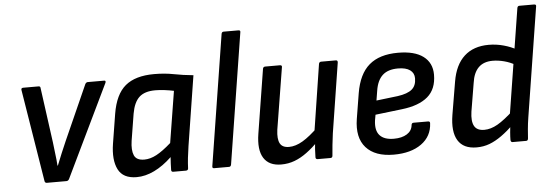

<svg xmlns="http://www.w3.org/2000/svg" viewBox="-47 -821 2790 970"><g transform="rotate(-5 1348.0 -336.0)"><path d="M156 0Q147 0 145 -9L69 -478Q67 -489 79 -489H156Q166 -489 166 -480L204 -202Q207 -172 211 -142.5Q215 -113 217 -82H219Q231 -113 243.5 -142.5Q256 -172 269 -202L393 -480Q395 -484 398.5 -486.5Q402 -489 405 -489H489Q494 -489 495.5 -486.5Q497 -484 495 -478L269 -9Q264 0 255 0Z M611 11Q542 11 517.5 -37.5Q493 -86 506 -168L530 -317Q546 -415 597 -457.5Q648 -500 743 -500Q797 -500 842.5 -491Q888 -482 941 -477L885 -123Q880 -91 877 -63.5Q874 -36 873 -10Q872 0 861 0H797Q787 0 787 -10Q787 -25 788 -42Q789 -59 790 -75Q746 -33 700.5 -11Q655 11 611 11ZM657 -74Q687 -74 719 -91Q751 -108 794 -146L836 -407Q813 -412 788 -415Q763 -418 742 -418Q688 -418 660.5 -392.5Q633 -367 623 -310L601 -174Q594 -127 605.5 -100.5Q617 -74 657 -74Z M1004 0Q994 0 996 -11L1101 -673Q1103 -683 1112 -683H1187Q1198 -683 1196 -673L1091 -11Q1089 0 1080 0Z M1344 11Q1282 11 1255.5 -31Q1229 -73 1242 -154L1294 -479Q1296 -489 1306 -489H1380Q1392 -489 1390 -479L1339 -165Q1333 -119 1345 -96.5Q1357 -74 1391 -74Q1424 -74 1460.5 -95.5Q1497 -117 1544 -163L1536 -89Q1506 -59 1475 -36Q1444 -13 1412 -1Q1380 11 1344 11ZM1530 0Q1519 0 1519 -10Q1519 -29 1520.5 -50.5Q1522 -72 1525 -93L1524 -132L1578 -479Q1580 -489 1590 -489H1664Q1674 -489 1673 -478L1617 -123Q1613 -94 1610 -65Q1607 -36 1605 -10Q1604 0 1594 0Z M1915 11Q1820 11 1774.5 -40Q1729 -91 1744 -185L1765 -314Q1781 -410 1833.5 -455Q1886 -500 1980 -500Q2064 -500 2108 -467Q2152 -434 2152 -374Q2152 -301 2107 -262.5Q2062 -224 1975 -214L1840 -198L1835 -170Q1828 -119 1850.5 -94Q1873 -69 1922 -69Q1963 -69 1988.5 -85Q2014 -101 2017 -130Q2018 -141 2028 -141H2101Q2112 -141 2111 -131Q2108 -65 2055 -27Q2002 11 1915 11ZM1851 -269 1960 -282Q2010 -289 2032.5 -308Q2055 -327 2055 -364Q2055 -391 2034 -406Q2013 -421 1973 -421Q1922 -421 1894.5 -395.5Q1867 -370 1859 -318Z M2335 11Q2268 11 2240.5 -34Q2213 -79 2227 -164L2255 -330Q2269 -414 2316 -457Q2363 -500 2440 -500Q2479 -500 2516.5 -489.5Q2554 -479 2579 -464L2569 -386Q2542 -402 2511.5 -410Q2481 -418 2453 -418Q2407 -418 2381 -392Q2355 -366 2348 -315L2324 -171Q2317 -123 2330.5 -98.5Q2344 -74 2381 -74Q2414 -74 2449 -94Q2484 -114 2535 -161L2527 -89Q2494 -57 2462.5 -34.5Q2431 -12 2400.5 -0.5Q2370 11 2335 11ZM2518 0Q2509 0 2508 -11Q2508 -28 2510 -51Q2512 -74 2515 -92V-132L2601 -673Q2603 -683 2612 -683H2686Q2698 -683 2696 -673L2608 -118Q2603 -87 2600.5 -58.5Q2598 -30 2597 -12Q2596 0 2587 0Z"/></g></svg>

Font: Sofia Sans Semi Condensed SemiBold
Style: Italic
Weight: 600
Italic angle: -9°
Version: Version 4.100